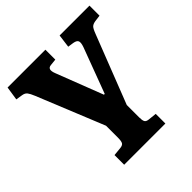

<svg xmlns="http://www.w3.org/2000/svg" viewBox="-196 -673 1041 1041"><g transform="rotate(-45 324.5 -152.5)"><path d="M169 219V145L219 140Q237 138 243 128Q249 118 249 90V0L92 -386Q81 -413 72 -424.5Q63 -436 44 -439L6 -445L18 -524H308V-448L270 -444Q238 -441 256 -396L360 -127H366L464 -389Q473 -415 468.5 -427Q464 -439 441 -443L407 -448L417 -524H646V-447L608 -442Q590 -439 581 -430.5Q572 -422 560 -390L408 0V96Q408 117 413 127.5Q418 138 437 140L485 145V219Z"/></g></svg>

Font: Literata 7pt
Style: Bold
Weight: 700
Designer: Latin by Veronika Burian and Jose Scaglione. Greek by Irene Vlachou. Cyrillic by Vera Evstafieva.
Foundry: TypeTogether
Version: Version 3.002